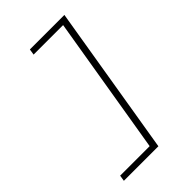

<svg xmlns="http://www.w3.org/2000/svg" viewBox="-282 -922 1164 1164"><g transform="rotate(-45 300.0 -340.0)"><path d="M56 143 62 105H315L463 -785H210L216 -823H512L352 143Z"/></g></svg>

Font: Iosevka Aile XLt Obl
Style: Regular
Weight: 200
Italic angle: -9°
Designer: Belleve Invis
Foundry: Belleve Invis
Version: Version 31.1.0; ttfautohint (v1.8.4)